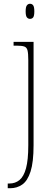

<svg xmlns="http://www.w3.org/2000/svg" viewBox="-20 -758 297 1018"><path d="M139 -658Q129 -658 122.5 -666Q116 -674 116 -698Q116 -721 122.5 -729.5Q129 -738 139 -738Q150 -738 156 -729.5Q162 -721 162 -698Q162 -674 156 -666Q150 -658 139 -658ZM21 240V215H30Q61 215 83.5 196.5Q106 178 118 134Q130 90 130 12V-439Q130 -474 126 -490.5Q122 -507 108.5 -511.5Q95 -516 67 -516H52V-536H158V12Q158 102 142 151.5Q126 201 98 220.5Q70 240 34 240Z"/></svg>

Font: Noto Serif Hebrew SemiCondensed Thin
Style: Regular
Weight: 100
Width: 4
Designer: Monotype Design Team
Foundry: Monotype Imaging Inc.
Version: Version 2.004; ttfautohint (v1.8.4.7-5d5b)